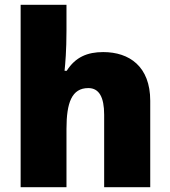

<svg xmlns="http://www.w3.org/2000/svg" viewBox="-20 -780 710 800"><path d="M257 -652V-760H66V0H257V-243C257 -352 279 -413 348 -413C393 -413 414 -375 414 -302V0H606V-360C606 -503 519 -563 410 -563C344 -563 294 -542 258 -485H249C252 -514 257 -570 257 -652Z"/></svg>

Font: Noto Sans Gujarati Black
Style: Regular
Weight: 900
Designer: Jelle Bosma - Monotype Design Team, Universal Thirst
Foundry: Monotype Imaging Inc.
Version: Version 2.106